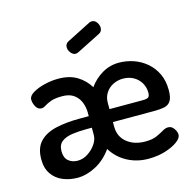

<svg xmlns="http://www.w3.org/2000/svg" viewBox="-105 -816 950 932"><g transform="rotate(-15 370.5 -350.0)"><path d="M173 8Q134 8 100 -6Q66 -20 45.5 -49.5Q25 -79 25 -124Q25 -181 54.5 -212Q84 -243 136 -255Q188 -267 257 -267H302V-285Q302 -311 292.5 -336Q283 -361 261 -377.5Q239 -394 202 -394Q166 -394 145.5 -386.5Q125 -379 113 -371Q101 -363 91 -363Q73 -363 63 -381Q53 -399 53 -417Q53 -435 77 -449.5Q101 -464 136 -472.5Q171 -481 205 -481Q262 -481 300 -457.5Q338 -434 360 -397Q386 -434 425 -457Q464 -480 510 -480Q547 -480 582.5 -468Q618 -456 647 -431.5Q676 -407 693 -371.5Q710 -336 710 -289Q710 -252 699 -235Q688 -218 667.5 -213.5Q647 -209 619 -209H408V-186Q408 -136 444 -106.5Q480 -77 536 -77Q572 -77 594 -87Q616 -97 631 -106Q646 -115 659 -115Q672 -115 680.5 -107.5Q689 -100 694.5 -89Q700 -78 700 -68Q700 -51 676.5 -33.5Q653 -16 614.5 -4Q576 8 529 8Q472 8 424 -17.5Q376 -43 347 -90Q313 -42 266 -17Q219 8 173 8ZM195 -72Q222 -72 246 -87.5Q270 -103 286 -126Q302 -149 302 -172V-209H276Q238 -209 204.5 -204.5Q171 -200 150.5 -184.5Q130 -169 130 -136Q130 -104 148.5 -88Q167 -72 195 -72ZM408 -274H574Q597 -274 604 -280Q611 -286 611 -303Q611 -330 597.5 -352.5Q584 -375 561 -387.5Q538 -400 509 -400Q482 -400 459 -388.5Q436 -377 422 -355.5Q408 -334 408 -307ZM320 -576Q306 -576 295.5 -589.5Q285 -603 285 -617Q285 -635 300 -643L424 -706Q430 -708 435 -708Q450 -708 459.5 -694.5Q469 -681 469 -667Q469 -648 453 -640L332 -579Q329 -578 326 -577Q323 -576 320 -576Z"/></g></svg>

Font: Dosis SemiBold
Style: Regular
Weight: 600
Designer: EdgarTolentino, PabloImpallari, IginoMarini
Foundry: EdgarTolentino, PabloImpallari, IginoMarini
Version: Version 3.001; ttfautohint (v1.8.2)